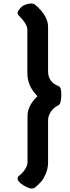

<svg xmlns="http://www.w3.org/2000/svg" viewBox="-20 -867 402 1102"><path d="M138 63V-202Q138 -260 195 -315Q137 -373 137 -447V-697Q137 -729 86 -780Q81 -785 81 -793.5Q81 -802 95 -818.5Q109 -835 128 -841Q147 -847 158 -847Q169 -847 179 -842Q256 -778 256 -712V-457Q256 -396 316 -373Q332 -366 332 -328Q332 -272 316 -263Q289 -251 272.5 -226.5Q256 -202 256 -177V63Q256 99 243 129.5Q230 160 218 173.5Q206 187 183 208Q175 215 160 215Q145 215 113 195.5Q81 176 81 156Q81 149 86 145Q138 103 138 63Z"/></svg>

Font: Lilita One Rus
Style: Regular
Weight: 400
Designer: Juan Montoreano
Foundry: Juan Montoreano
Version: Version 1.002